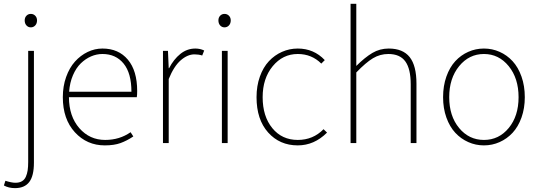

<svg xmlns="http://www.w3.org/2000/svg" viewBox="-50 -742 2796 996"><path d="M27.8 233.9Q-4.9 233.9 -29.8 220.2L-22 195.8Q10.3 206.1 29.8 206.1Q50.3 206.1 63.7 198.2Q77.1 190.4 84 175Q90.8 159.7 93.5 141.6Q96.2 123.5 96.2 98.1V-478H126V102.1Q126 170.4 101.8 202.1Q77.6 233.9 27.8 233.9ZM78.1 -636.2Q78.1 -650.9 87.2 -660.4Q96.2 -669.9 109.9 -669.9Q123.5 -669.9 132.8 -660.4Q142.1 -650.9 142.1 -636.2Q142.1 -620.1 132.8 -610.1Q123.5 -600.1 109.9 -600.1Q96.2 -600.1 87.2 -610.1Q78.1 -620.1 78.1 -636.2Z M481.4 -461.9Q451.2 -461.9 422.4 -449.5Q393.6 -437 369.1 -413.3Q344.7 -389.6 328.4 -351.6Q312 -313.5 308.6 -266.1H631.8Q631.8 -362.3 591.3 -412.1Q550.8 -461.9 481.4 -461.9ZM493.7 12.2Q400.9 12.2 338.4 -55.9Q275.9 -124 275.9 -237.8Q275.9 -294.4 293 -342.5Q310.1 -390.6 338.9 -422.6Q367.7 -454.6 404.5 -472.4Q441.4 -490.2 481.4 -490.2Q564.9 -490.2 613.3 -432.6Q661.6 -375 661.6 -270Q661.6 -250 659.7 -237.8H307.6Q308.1 -138.2 361.6 -77.1Q415 -16.1 495.6 -16.1Q570.3 -16.1 627.4 -56.2L641.6 -34.2Q607.9 -11.7 575 0.2Q542 12.2 493.7 12.2Z M795.4 0V-478H821.3L825.2 -388.2H827.1Q851.1 -434.6 885.7 -462.4Q920.4 -490.2 963.4 -490.2Q988.3 -490.2 1009.3 -480L999 -454.1Q980.5 -460 959 -460Q922.9 -460 887.5 -429.2Q852.1 -398.4 825.2 -332V0Z M1101.1 0V-478H1130.9V0ZM1083 -636.2Q1083 -650.9 1092 -660.4Q1101.1 -669.9 1114.7 -669.9Q1128.4 -669.9 1137.7 -660.4Q1147 -650.9 1147 -636.2Q1147 -620.1 1137.7 -610.1Q1128.4 -600.1 1114.7 -600.1Q1101.1 -600.1 1092 -610.1Q1083 -620.1 1083 -636.2Z M1494.6 12.2Q1400.9 12.2 1340.8 -54.9Q1280.8 -122.1 1280.8 -237.8Q1280.8 -296.4 1298.1 -344.7Q1315.4 -393.1 1345 -424.6Q1374.5 -456.1 1413.1 -473.1Q1451.7 -490.2 1494.6 -490.2Q1578.1 -490.2 1634.8 -430.2L1616.7 -412.1Q1566.9 -461.9 1494.6 -461.9Q1417 -461.9 1364.7 -398.7Q1312.5 -335.4 1312.5 -237.8Q1312.5 -138.7 1362.5 -77.4Q1412.6 -16.1 1494.6 -16.1Q1574.2 -16.1 1628.4 -71.8L1646.5 -54.2Q1580.1 12.2 1494.6 12.2Z M1768.6 0V-722.2H1798.3V-399.9Q1842.8 -444.3 1881.6 -467.3Q1920.4 -490.2 1966.3 -490.2Q2040 -490.2 2075.2 -445.8Q2110.4 -401.4 2110.4 -308.1V0H2080.6V-304.2Q2080.6 -384.8 2052.7 -423.3Q2024.9 -461.9 1964.4 -461.9Q1921.4 -461.9 1884.5 -439.7Q1847.7 -417.5 1798.3 -366.2V0Z M2248.5 -237.8Q2248.5 -296.4 2265.6 -344.7Q2282.7 -393.1 2311.8 -424.6Q2340.8 -456.1 2379.2 -473.1Q2417.5 -490.2 2460.4 -490.2Q2503.4 -490.2 2541.7 -473.1Q2580.1 -456.1 2609.1 -424.6Q2638.2 -393.1 2655.3 -344.7Q2672.4 -296.4 2672.4 -237.8Q2672.4 -180.2 2655.3 -132.3Q2638.2 -84.5 2609.1 -53.2Q2580.1 -22 2541.7 -4.9Q2503.4 12.2 2460.4 12.2Q2417.5 12.2 2379.2 -4.9Q2340.8 -22 2311.8 -53.2Q2282.7 -84.5 2265.6 -132.3Q2248.5 -180.2 2248.5 -237.8ZM2640.1 -237.8Q2640.1 -335.9 2588.9 -398.9Q2537.6 -461.9 2460.4 -461.9Q2383.3 -461.9 2331.8 -398.9Q2280.3 -335.9 2280.3 -237.8Q2280.3 -140.1 2331.5 -78.1Q2382.8 -16.1 2460.4 -16.1Q2538.1 -16.1 2589.1 -78.1Q2640.1 -140.1 2640.1 -237.8Z"/></svg>

Font: Source Sans 3 ExtraLight
Style: Regular
Weight: 200
Designer: Paul D. Hunt
Foundry: Adobe
Version: Version 3.052;hotconv 1.1.0;makeotfexe 2.6.0